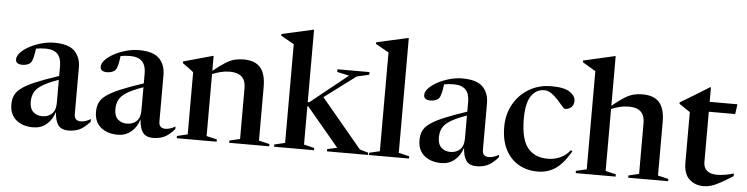

<svg xmlns="http://www.w3.org/2000/svg" viewBox="-46 -961 4624 1189"><g transform="rotate(5 2266.0 -366.0)"><path d="M536 -55Q498.5 -13.5 468.2 -1.2Q438 11 404 11Q357.5 11 338.5 -16.5Q319.5 -44 316.5 -97Q301.5 -47.5 266.5 -18.5Q231.5 10.5 184 10.5Q118.5 10.5 78 -23.2Q37.5 -57 37.5 -119.5Q37.5 -150.5 47.8 -174.8Q58 -199 86.8 -221Q115.5 -243 171 -266.8Q226.5 -290.5 317 -320.5V-383Q317 -482 219.5 -482Q185.5 -482 159 -476.5Q155.5 -446.5 150 -423Q144.5 -399.5 136 -389Q129 -380 114.8 -374.8Q100.5 -369.5 85 -369.5Q42 -369.5 42 -400Q42 -421.5 62.8 -443.2Q83.5 -465 117.2 -483Q151 -501 191 -512Q231 -523 269.5 -523Q359 -523 396.5 -484.5Q434 -446 434 -382.5V-94.5Q434 -71.5 444.8 -61.8Q455.5 -52 473.5 -52Q504.5 -52 536 -72ZM155.5 -146.5Q155.5 -104 177.8 -83.5Q200 -63 233 -63Q270.5 -63 293.8 -85.2Q317 -107.5 317 -151.5V-296.5Q248.5 -272.5 214 -250.2Q179.5 -228 167.5 -203Q155.5 -178 155.5 -146.5Z M1062 -55Q1024.5 -13.5 994.2 -1.2Q964 11 930 11Q883.5 11 864.5 -16.5Q845.5 -44 842.5 -97Q827.5 -47.5 792.5 -18.5Q757.5 10.5 710 10.5Q644.5 10.5 604 -23.2Q563.5 -57 563.5 -119.5Q563.5 -150.5 573.8 -174.8Q584 -199 612.8 -221Q641.5 -243 697 -266.8Q752.5 -290.5 843 -320.5V-383Q843 -482 745.5 -482Q711.5 -482 685 -476.5Q681.5 -446.5 676 -423Q670.5 -399.5 662 -389Q655 -380 640.8 -374.8Q626.5 -369.5 611 -369.5Q568 -369.5 568 -400Q568 -421.5 588.8 -443.2Q609.5 -465 643.2 -483Q677 -501 717 -512Q757 -523 795.5 -523Q885 -523 922.5 -484.5Q960 -446 960 -382.5V-94.5Q960 -71.5 970.8 -61.8Q981.5 -52 999.5 -52Q1030.5 -52 1062 -72ZM681.5 -146.5Q681.5 -104 703.8 -83.5Q726 -63 759 -63Q796.5 -63 819.8 -85.2Q843 -107.5 843 -151.5V-296.5Q774.5 -272.5 740 -250.2Q705.5 -228 693.5 -203Q681.5 -178 681.5 -146.5Z M1402 -14 1467 -29.5V-346Q1467 -439 1368 -439Q1338.5 -439 1310.2 -431.8Q1282 -424.5 1259 -414.5V-29.5L1324 -14V0H1076V-14L1141.5 -29.5V-416Q1133.5 -422.5 1118.5 -434Q1103.5 -445.5 1073.5 -466.5V-477L1255 -527.5H1259V-434.5Q1304 -471.5 1334.5 -490.2Q1365 -509 1390.5 -515.5Q1416 -522 1445.5 -522Q1518 -522 1551.2 -483Q1584.5 -444 1584.5 -362.5V-29.5L1650.5 -14V0H1402Z M1864.5 -29.5 1929 -14V0H1681V-14L1747 -29.5V-643Q1737 -648.5 1716 -660.5Q1695 -672.5 1665.5 -689V-699.5L1860 -743H1864.5V-293.5H1874L2105 -479L2030 -495.5V-512H2229.5V-495.5L2153 -478L1958.5 -332.5L2211.5 -29.5L2264.5 -14V0H2009.5V-14L2071 -27.5L1869.5 -268H1864.5Z M2453.5 -29.5 2519.5 -14V0H2270.5V-14L2336 -29.5V-643Q2326.5 -648.5 2305.2 -660.5Q2284 -672.5 2254.5 -689V-699.5L2449 -743H2453.5Z M3073 -55Q3035.5 -13.5 3005.2 -1.2Q2975 11 2941 11Q2894.5 11 2875.5 -16.5Q2856.5 -44 2853.5 -97Q2838.5 -47.5 2803.5 -18.5Q2768.5 10.5 2721 10.5Q2655.5 10.5 2615 -23.2Q2574.5 -57 2574.5 -119.5Q2574.5 -150.5 2584.8 -174.8Q2595 -199 2623.8 -221Q2652.5 -243 2708 -266.8Q2763.5 -290.5 2854 -320.5V-383Q2854 -482 2756.5 -482Q2722.5 -482 2696 -476.5Q2692.5 -446.5 2687 -423Q2681.5 -399.5 2673 -389Q2666 -380 2651.8 -374.8Q2637.5 -369.5 2622 -369.5Q2579 -369.5 2579 -400Q2579 -421.5 2599.8 -443.2Q2620.5 -465 2654.2 -483Q2688 -501 2728 -512Q2768 -523 2806.5 -523Q2896 -523 2933.5 -484.5Q2971 -446 2971 -382.5V-94.5Q2971 -71.5 2981.8 -61.8Q2992.5 -52 3010.5 -52Q3041.5 -52 3073 -72ZM2692.5 -146.5Q2692.5 -104 2714.8 -83.5Q2737 -63 2770 -63Q2807.5 -63 2830.8 -85.2Q2854 -107.5 2854 -151.5V-296.5Q2785.5 -272.5 2751 -250.2Q2716.5 -228 2704.5 -203Q2692.5 -178 2692.5 -146.5Z M3360 -523Q3439.5 -523 3474.5 -499Q3509.5 -475 3509.5 -445Q3509.5 -420 3494 -405.2Q3478.5 -390.5 3454.5 -390.5Q3449 -390.5 3436 -406.2Q3423 -422 3404.2 -442.5Q3385.5 -463 3363.5 -478.8Q3341.5 -494.5 3317.5 -494.5Q3268.5 -494.5 3237.5 -450.5Q3206.5 -406.5 3206.5 -307.5Q3206.5 -182 3249.8 -127.8Q3293 -73.5 3375.5 -73.5Q3416 -73.5 3451.5 -89.2Q3487 -105 3514.5 -139L3523.5 -132Q3476.5 -52 3428.5 -20.5Q3380.5 11 3319.5 11Q3253 11 3201.2 -18.8Q3149.5 -48.5 3119.8 -106Q3090 -163.5 3090 -247Q3090 -326.5 3125.5 -389Q3161 -451.5 3222 -487.2Q3283 -523 3360 -523Z M3804 0H3556V-14L3622 -29.5V-640Q3612 -645.5 3591 -658Q3570 -670.5 3540.5 -688V-698.5L3735 -743H3739.5V-434.5Q3784 -471.5 3814.5 -490.2Q3845 -509 3870.5 -515.5Q3896 -522 3926 -522Q3998 -522 4031.5 -483Q4065 -444 4065 -362.5V-29.5L4130.5 -14V0H3882.5V-14L3947.5 -29.5V-346Q3947.5 -439 3848.5 -439Q3818.5 -439 3790.2 -431.8Q3762 -424.5 3739.5 -414.5V-29.5L3804 -14Z M4344 -138Q4344 -102 4366.2 -84Q4388.5 -66 4427.5 -66Q4450 -66 4474.5 -69.8Q4499 -73.5 4532 -83V-66.5Q4483.5 -36 4452.2 -19Q4421 -2 4397.8 4.8Q4374.5 11.5 4349.5 11.5Q4299 11.5 4263 -20.8Q4227 -53 4227 -125.5V-438L4159 -483.5V-492.5Q4168 -498 4195.8 -514.5Q4223.5 -531 4261.2 -554.2Q4299 -577.5 4338 -602H4344V-512H4516.5L4508 -450.5H4344Z"/></g></svg>

Font: Newsreader 72pt Medium
Style: Regular
Weight: 500
Designer: Hugues Gentile
Foundry: Production Type
Version: Version 1.003; ttfautohint (v1.8.3)